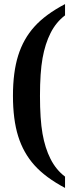

<svg xmlns="http://www.w3.org/2000/svg" viewBox="-20 -714 373 947"><path d="M177.2 -241.2Q177.2 -125.5 189.7 -54.7Q202.1 16.1 229.2 69.8Q256.3 123.5 300.8 157.2V212.9Q204.1 161.6 149.7 100.8Q95.2 40 69.6 -42.2Q43.9 -124.5 43.9 -241.7Q43.9 -357.9 69.6 -439.9Q95.2 -522 149.7 -582.5Q204.1 -643.1 300.8 -693.8V-638.2Q256.3 -604.5 229.5 -551.3Q202.6 -498 189.9 -427.2Q177.2 -356.4 177.2 -241.2Z"/></svg>

Font: Tinos
Style: Bold
Weight: 700
Designer: Steve Matteson
Foundry: Monotype Imaging Inc.
Version: Version 1.23